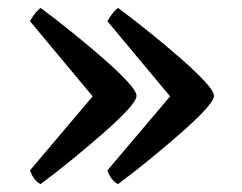

<svg xmlns="http://www.w3.org/2000/svg" viewBox="-20 -500 606 481"><path d="M82 -39Q76 -41 68.5 -49Q61 -57 55 -73L242 -294L241 -224L55 -447Q63 -461 70.5 -469.5Q78 -478 82 -480Q121 -451 162.5 -417.5Q204 -384 240.5 -352Q277 -320 299.5 -295.5Q322 -271 322 -260Q322 -249 299.5 -224.5Q277 -200 240.5 -168Q204 -136 162.5 -102Q121 -68 82 -39ZM276 -39Q270 -41 262.5 -49Q255 -57 249 -73L436 -294L435 -224L249 -447Q257 -461 264.5 -469.5Q272 -478 276 -480Q315 -451 356.5 -417.5Q398 -384 434.5 -352Q471 -320 493.5 -295.5Q516 -271 516 -260Q516 -249 493.5 -224.5Q471 -200 434.5 -168Q398 -136 356.5 -102Q315 -68 276 -39Z"/></svg>

Font: Texturina Medium 12pt Medium
Style: Regular
Weight: 500
Version: Version 1.002